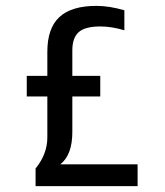

<svg xmlns="http://www.w3.org/2000/svg" viewBox="-20 -633 560 653"><path d="M226 -462V-375H321V-305H226V-184Q226 -106 185 -74H448V0H101V-60Q141 -109 141 -166V-305H71V-375H141V-457Q141 -537 182 -575Q223 -613 308 -613Q352 -613 403 -598V-530Q360 -543 321 -543Q269 -543 247.5 -523.5Q226 -504 226 -462Z"/></svg>

Font: RopaSansRegular
Style: Regular
Weight: 400
Designer: Botio Nikoltchev
Foundry: Botjo Nikoltchev
Version: Version 1.002